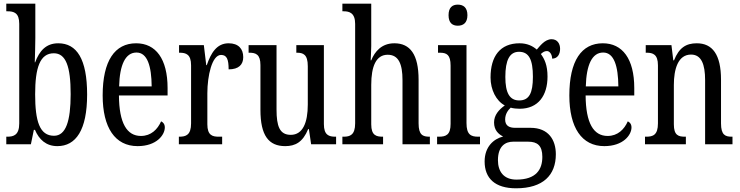

<svg xmlns="http://www.w3.org/2000/svg" viewBox="-20 -780 4002 1038"><path d="M290 10C390 10 451 -76 451 -269C451 -461 395 -546 295 -546C229 -546 193 -505 170 -443H168C169 -474 171 -539 171 -575V-760H14V-719H20C55 -719 84 -711 84 -651V-113C84 -50 54 -41 20 -41H14V0H147L163 -78H169C191 -26 229 10 290 10ZM272 -46C194 -46 170 -125 170 -270C170 -414 196 -492 271 -492C336 -492 362 -421 362 -271C362 -125 336 -46 272 -46Z M724 10C826 10 871 -50 871 -91C871 -109 862 -119 851 -124C832 -81 797 -45 742 -45C666 -45 624 -114 623 -264H886V-304C886 -462 822 -546 716 -546C601 -546 535 -452 535 -264C535 -90 602 10 724 10ZM800 -313H624C627 -430 658 -496 718 -496C777 -496 799 -422 800 -313Z M947 0H1181V-41H1162C1128 -41 1101 -49 1101 -108V-276C1101 -370 1126 -483 1175 -483C1206 -483 1216 -460 1216 -405C1271 -405 1295 -431 1295 -471C1295 -516 1269 -546 1216 -546C1151 -546 1120 -492 1098 -428H1095L1082 -536H948V-495H951C986 -495 1013 -486 1013 -427V-113C1013 -50 985 -41 950 -41H947Z M1522 10C1576 10 1617 -11 1646 -82H1650L1662 0H1797V-41H1793C1759 -41 1731 -49 1731 -109V-536H1582V-495H1585C1619 -495 1644 -486 1644 -422V-215C1644 -117 1617 -51 1552 -51C1492 -51 1475 -97 1475 -188V-536H1324V-495H1328C1363 -495 1388 -486 1388 -428V-186C1388 -48 1432 10 1522 10Z M1831 0H2051V-41H2049C2014 -41 1987 -48 1987 -108V-321C1987 -421 2013 -484 2076 -484C2135 -484 2156 -434 2156 -347V0H2304V-41H2302C2266 -41 2243 -50 2243 -113V-349C2243 -486 2197 -546 2112 -546C2043 -546 2006 -501 1987 -454H1984C1984 -462 1987 -499 1987 -531V-760H1831V-719H1838C1869 -719 1900 -710 1900 -651V-113C1900 -50 1872 -41 1838 -41H1831Z M2455 -641C2484 -641 2507 -656 2507 -698C2507 -740 2484 -755 2455 -755C2426 -755 2405 -740 2405 -698C2405 -656 2426 -641 2455 -641ZM2343 0H2575V-41H2565C2526 -41 2502 -52 2502 -115V-536H2348V-495H2358C2395 -495 2416 -484 2416 -425V-110C2416 -51 2391 -41 2353 -41H2343Z M2770 238C2916 238 2985 167 2985 54C2985 -23 2946 -89 2848 -89H2765C2732 -89 2711 -101 2711 -134C2711 -164 2727 -185 2741 -198C2752 -194 2776 -192 2789 -192C2891 -192 2940 -265 2940 -366C2940 -427 2924 -461 2904 -488C2914 -497 2923 -504 2937 -504C2952 -504 2965 -485 2965 -463C2995 -463 3008 -488 3008 -516C3008 -544 2993 -568 2962 -568C2924 -568 2897 -528 2882 -512C2859 -532 2829 -546 2789 -546C2684 -546 2632 -476 2632 -361C2632 -295 2662 -235 2709 -210C2677 -187 2651 -158 2651 -118C2651 -75 2676 -54 2700 -42C2648 -29 2600 14 2600 93C2600 184 2656 238 2770 238ZM2787 -237C2735 -237 2712 -278 2712 -364C2712 -455 2735 -500 2786 -500C2840 -500 2861 -457 2861 -365C2861 -277 2841 -237 2787 -237ZM2772 191C2702 191 2672 146 2672 86C2672 8 2714 -14 2754 -14H2836C2885 -14 2912 7 2912 68C2912 136 2879 191 2772 191Z M3247 10C3349 10 3394 -50 3394 -91C3394 -109 3385 -119 3374 -124C3355 -81 3320 -45 3265 -45C3189 -45 3147 -114 3146 -264H3409V-304C3409 -462 3345 -546 3239 -546C3124 -546 3058 -452 3058 -264C3058 -90 3125 10 3247 10ZM3323 -313H3147C3150 -430 3181 -496 3241 -496C3300 -496 3322 -422 3323 -313Z M3467 0H3688V-41H3683C3648 -41 3623 -48 3623 -108V-321C3623 -405 3645 -485 3716 -485C3772 -485 3792 -432 3792 -347V0H3940V-41H3936C3901 -41 3878 -50 3878 -113V-349C3878 -486 3831 -546 3747 -546C3689 -546 3651 -522 3624 -454H3620L3610 -536H3471V-495H3476C3510 -495 3537 -486 3537 -427V-113C3537 -50 3510 -41 3474 -41H3467Z"/></svg>

Font: Noto Serif Myanmar ExtCond
Style: Regular
Weight: 400
Width: 2
Designer: Ben Mitchell and the Monotype Design Team
Foundry: Monotype Imaging Inc.
Version: Version 2.106